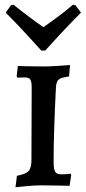

<svg xmlns="http://www.w3.org/2000/svg" viewBox="-20 -778 360 806"><path d="M51 -40Q88 -47 100 -60Q112 -73 112 -106L113 -411Q113 -436 107 -444.5Q101 -453 83 -453L53 -452L50 -458L55 -501Q73 -501 88 -500L164 -499Q187 -499 224.5 -501.5Q262 -504 274 -505L270 -457Q238 -453 227.5 -445Q217 -437 215 -414Q205 -218 205 -100Q205 -68 211.5 -57Q218 -46 238 -46Q252 -46 262.5 -47Q273 -48 276 -49L279 -44L272 2Q259 2 223.5 1Q188 0 154 0Q126 0 91 3.5Q56 7 45 8ZM4 -725 26 -756 37 -758Q99 -708 162 -664Q166 -667 185 -680Q192 -685 224 -708.5Q256 -732 286 -758L297 -756L320 -725Q276 -681 229.5 -631Q183 -581 170 -566H153Q140 -581 94 -631Q48 -681 4 -725Z"/></svg>

Font: Alegreya SC Medium
Style: Regular
Weight: 500
Designer: Juan Pablo del Peral
Foundry: Huerta Tipografica
Version: Version 2.007; ttfautohint (v1.6)